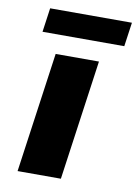

<svg xmlns="http://www.w3.org/2000/svg" viewBox="-79 -733 564 787"><g transform="rotate(10 203.0 -340.0)"><path d="M230 0H49.8L120.1 -500H300.3ZM51.3 -580.1 65.4 -680.2H405.8L391.6 -580.1Z"/></g></svg>

Font: Fivo Sans Heavy
Style: Regular
Weight: 900
Designer: Alexander Slobzheninov
Foundry: Alexander Slobzheninov
Version: 1.0